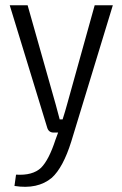

<svg xmlns="http://www.w3.org/2000/svg" viewBox="-20 -504 465 730"><path d="M409 -484 251 34Q220 133 177 172Q123 217 35 203L41 160Q104 164 136 134Q166 104 191 27L201 0H184Q166 0 160 -17L17 -484H85L192 -106Q205 -58 207 -50H218Q228 -81 235 -107L340 -484Z"/></svg>

Font: exo2condensed_l
Style: Regular
Weight: 300
Width: 3
Designer: Natanael Gama
Version: Version 1.001;PS 001.001;hotconv 1.0.70;makeotf.lib2.5.58329